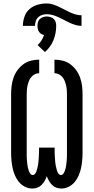

<svg xmlns="http://www.w3.org/2000/svg" viewBox="-20 -1079 540 1107"><path d="M166 8Q144 8 123.5 -2.5Q103 -13 89 -30Q75 -47 66 -68Q57 -89 52.5 -111Q48 -133 46 -155.5Q44 -178 44 -200V-535Q44 -559 47 -583.5Q50 -608 58 -631Q66 -654 80.5 -674Q95 -694 114.5 -708.5Q134 -723 158 -729Q182 -735 206 -735V-657Q193 -657 181 -651Q169 -645 160.5 -635Q152 -625 147 -612.5Q142 -600 139 -587Q136 -574 135 -561Q134 -548 134 -535V-200Q134 -191 134 -182Q134 -173 134.5 -164.5Q135 -156 136 -147Q137 -138 138 -129Q139 -120 141 -111.5Q143 -103 146 -94.5Q149 -86 154.5 -78Q160 -70 169 -70Q177 -70 182.5 -77.5Q188 -85 190.5 -92.5Q193 -100 195 -108Q197 -116 198.5 -124Q200 -132 201 -140Q202 -148 202.5 -156Q203 -164 203.5 -172Q204 -180 204.5 -188Q205 -196 205 -204Q205 -212 205 -221V-228H295V-221Q295 -212 295 -204Q295 -196 295.5 -188Q296 -180 296.5 -172Q297 -164 297.5 -156Q298 -148 299 -140Q300 -132 301.5 -124Q303 -116 305 -108Q307 -100 309.5 -92.5Q312 -85 317.5 -77.5Q323 -70 331 -70Q340 -70 345.5 -78Q351 -86 354 -94.5Q357 -103 359 -111.5Q361 -120 362 -129Q363 -138 364 -147Q365 -156 365.5 -164.5Q366 -173 366 -182Q366 -191 366 -200V-535Q366 -548 365 -561Q364 -574 361 -587Q358 -600 353 -612.5Q348 -625 339.5 -635Q331 -645 319 -651Q307 -657 294 -657V-735Q318 -735 342 -729Q366 -723 385.5 -708.5Q405 -694 419.5 -674Q434 -654 442 -631Q450 -608 453 -583.5Q456 -559 456 -535V-200Q456 -178 454 -155.5Q452 -133 447.5 -111Q443 -89 434 -68Q425 -47 411 -30Q397 -13 376.5 -2.5Q356 8 334 8Q319 8 305 3Q291 -2 280.5 -12.5Q270 -23 262.5 -36Q255 -49 250 -63Q245 -49 237.5 -36Q230 -23 219.5 -12.5Q209 -2 195 3Q181 8 166 8ZM112 -930Q112 -956 121 -982.5Q130 -1009 150 -1026.5Q170 -1044 196.5 -1051.5Q223 -1059 250 -1059Q268 -1059 285 -1053.5Q302 -1048 318 -1040.5Q334 -1033 350 -1024.5Q366 -1016 382 -1008.5Q398 -1001 415 -996Q432 -991 450 -991V-930Q432 -930 415 -935Q398 -940 382 -947.5Q366 -955 350 -963.5Q334 -972 318 -979.5Q302 -987 285 -992Q268 -997 250 -997Q236 -997 223 -993Q210 -989 200 -979.5Q190 -970 186 -956.5Q182 -943 182 -930ZM239 -779 197 -819Q210 -831 219 -845.5Q228 -860 234 -877Q225 -879 217.5 -883.5Q210 -888 205 -895.5Q200 -903 198 -912Q196 -921 196 -930Q196 -941 199 -951.5Q202 -962 210 -969.5Q218 -977 228.5 -980.5Q239 -984 250 -984Q261 -984 271.5 -980.5Q282 -977 290 -969.5Q298 -962 301 -951.5Q304 -941 304 -930Q304 -908 300 -887.5Q296 -867 288 -847Q280 -827 267.5 -810Q255 -793 239 -779Z"/></svg>

Font: Iosevka Term Curly Semibold
Style: Regular
Weight: 600
Designer: Belleve Invis
Foundry: Belleve Invis
Version: Version 32.3.0